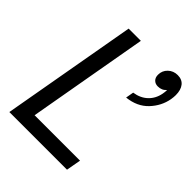

<svg xmlns="http://www.w3.org/2000/svg" viewBox="-215 -898 1022 1022"><g transform="rotate(45 296.5 -386.5)"><path d="M464 0H30L165 -763H257L137 -83H479ZM423 -539Q470 -546 500 -574.5Q530 -603 538 -647Q541 -662 541 -677Q523 -655 492 -655Q473 -655 461 -667Q449 -679 449 -700Q449 -731 471 -752Q493 -773 525 -773Q558 -773 575.5 -751Q593 -729 593 -690Q593 -675 590 -657Q579 -596 534.5 -549Q490 -502 415 -494Z"/></g></svg>

Font: Open Sauce One
Style: Italic
Weight: 400
Italic angle: -10°
Designer: Alfredo Marco Pradil
Foundry: Creative Sauce Fz LLC
Version: Version 1.477